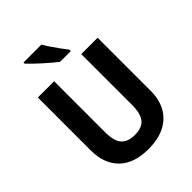

<svg xmlns="http://www.w3.org/2000/svg" viewBox="-261 -1133 1211 1211"><g transform="rotate(-45 344.0 -528.0)"><path d="M611 -305Q611 -231 581 -175Q551 -119 491 -87.5Q431 -56 342 -56Q213 -56 145.5 -123Q78 -190 78 -306V-780H223V-328Q223 -244 253.5 -212Q284 -180 345 -180Q408 -180 436.5 -214.5Q465 -249 465 -329V-780H611ZM330 -1000Q342 -978 361 -950.5Q380 -923 399 -896.5Q418 -870 432 -853V-840H336Q319 -853 296 -872.5Q273 -892 248.5 -914Q224 -936 203.5 -956Q183 -976 170 -990V-1000Z"/></g></svg>

Font: Noto Sans Malayalam UI SemiCondensed
Style: Bold
Weight: 700
Width: 4
Designer: Jelle Bosma - Monotype Design Team
Foundry: Monotype Imaging Inc.
Version: Version 2.104; ttfautohint (v1.8.4.7-5d5b)